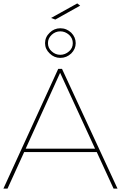

<svg xmlns="http://www.w3.org/2000/svg" viewBox="-40 -1101 706 1121"><path d="M623 0H646L322 -699H300L-20 0H4L101 -213H525ZM110 -233 311 -676 515 -233ZM376 -910C358 -927 337 -936 312 -936C288 -936 267 -927 250 -910C232 -893 223 -872 223 -849C223 -826 232 -806 250 -789C267 -772 288 -763 312 -763C337 -763 358 -772 376 -789C393 -806 402 -826 402 -849C402 -872 393 -893 376 -910ZM262 -898C276 -911 293 -918 312 -918C331 -918 348 -911 363 -898C378 -884 385 -868 385 -849C385 -830 378 -814 363 -801C348 -788 331 -781 312 -781C293 -781 276 -788 262 -801C247 -814 240 -830 240 -849C240 -868 247 -884 262 -898ZM411 -1081 258 -996 283 -987 428 -1068Z"/></svg>

Font: Argentum Sans Thin
Style: Regular
Weight: 250
Designer: Julieta Ulanovsky
Foundry: Julieta Ulanovsky
Version: Version 5.001;February 15, 2019;FontCreator 11.5.0.2425 64-b